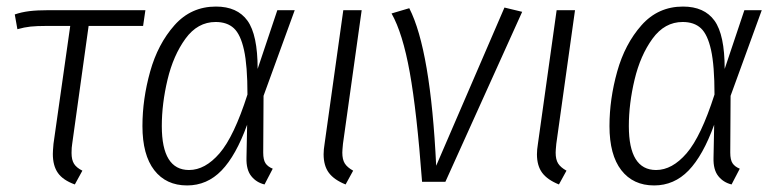

<svg xmlns="http://www.w3.org/2000/svg" viewBox="-20 -554 2369 585"><path d="M200 -116Q198 -105 198 -88Q198 -67 205.5 -55Q213 -43 231 -34L208 8Q172 -5 156.5 -27Q141 -49 141 -85Q141 -94 143 -116L194 -475H122Q92 -475 73 -473Q54 -471 33 -465L25 -510Q45 -517 69 -520Q93 -523 129 -523H423L416 -475H250Z M765 -344 825 -523H878L783 -262L782 -89Q782 -67 789 -56.5Q796 -46 811 -40L786 8Q761 2 745.5 -17.5Q730 -37 731 -73L733 -174Q699 -80 655 -34.5Q611 11 550 11Q486 11 450 -35.5Q414 -82 414 -170Q414 -252 437.5 -336Q461 -420 511.5 -477Q562 -534 638 -534Q703 -534 734 -491Q765 -448 765 -344ZM473 -170Q473 -36 556 -36Q605 -36 649 -87Q693 -138 734 -266Q734 -354 723.5 -401.5Q713 -449 692.5 -468Q672 -487 637 -487Q582 -487 545 -436Q508 -385 490.5 -311.5Q473 -238 473 -170Z M1025 -116Q1023 -96 1023 -89Q1023 -68 1030.5 -56Q1038 -44 1056 -34L1033 8Q998 -6 982 -27.5Q966 -49 966 -84Q966 -98 969 -116L1026 -523H1082Z M1309 -49 1517 -531 1571 -518 1337 0H1266Q1250 -214 1228.5 -333.5Q1207 -453 1173 -513L1227 -529Q1292 -402 1309 -49Z M1675 -116Q1673 -96 1673 -89Q1673 -68 1680.5 -56Q1688 -44 1706 -34L1683 8Q1648 -6 1632 -27.5Q1616 -49 1616 -84Q1616 -98 1619 -116L1676 -523H1732Z M2188 -344 2248 -523H2301L2206 -262L2205 -89Q2205 -67 2212 -56.5Q2219 -46 2234 -40L2209 8Q2184 2 2168.5 -17.5Q2153 -37 2154 -73L2156 -174Q2122 -80 2078 -34.5Q2034 11 1973 11Q1909 11 1873 -35.5Q1837 -82 1837 -170Q1837 -252 1860.5 -336Q1884 -420 1934.5 -477Q1985 -534 2061 -534Q2126 -534 2157 -491Q2188 -448 2188 -344ZM1896 -170Q1896 -36 1979 -36Q2028 -36 2072 -87Q2116 -138 2157 -266Q2157 -354 2146.5 -401.5Q2136 -449 2115.5 -468Q2095 -487 2060 -487Q2005 -487 1968 -436Q1931 -385 1913.5 -311.5Q1896 -238 1896 -170Z"/></svg>

Font: Fira Sans Condensed Light
Style: Italic
Weight: 300
Width: 3
Italic angle: -8°
Designer: Carrois Corporate & Edenspiekermann AG
Foundry: Carrois Corporate GbR & Edenspiekermann AG
Version: Version 4.203